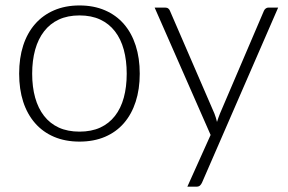

<svg xmlns="http://www.w3.org/2000/svg" viewBox="-20 -526 1084 722"><path d="M279 -505.5Q332.5 -505.5 374.8 -487.2Q417 -469 446 -435.5Q475 -402 490.2 -354.8Q505.5 -307.5 505.5 -249Q505.5 -190.5 490.2 -143.5Q475 -96.5 446 -63Q417 -29.5 374.8 -11.5Q332.5 6.5 279 6.5Q225.5 6.5 183.2 -11.5Q141 -29.5 111.8 -63Q82.5 -96.5 67.2 -143.5Q52 -190.5 52 -249Q52 -307.5 67.2 -354.8Q82.5 -402 111.8 -435.5Q141 -469 183.2 -487.2Q225.5 -505.5 279 -505.5ZM279 -31Q323.5 -31 356.8 -46.2Q390 -61.5 412.2 -90Q434.5 -118.5 445.5 -158.8Q456.5 -199 456.5 -249Q456.5 -298.5 445.5 -339Q434.5 -379.5 412.2 -408.2Q390 -437 356.8 -452.5Q323.5 -468 279 -468Q234.5 -468 201.2 -452.5Q168 -437 145.8 -408.2Q123.5 -379.5 112.2 -339Q101 -298.5 101 -249Q101 -199 112.2 -158.8Q123.5 -118.5 145.8 -90Q168 -61.5 201.2 -46.2Q234.5 -31 279 -31ZM1026 -497.5 740 160Q737 167 732.2 171.5Q727.5 176 718.5 176H684.5L772 -18.5L561.5 -497.5H601Q608.5 -497.5 613 -493.8Q617.5 -490 619 -485.5L786.5 -98.5Q789.5 -91 791.8 -83.2Q794 -75.5 796 -67.5Q798.5 -75.5 801.2 -83.2Q804 -91 807 -98.5L972.5 -485.5Q975 -491 979.5 -494.2Q984 -497.5 989.5 -497.5Z"/></svg>

Font: Lato 2
Style: Regular
Weight: 300
Designer: Lukasz Dziedzic with Adam Twardoch and Botio Nikoltchev
Foundry: tyPoland Lukasz Dziedzic
Version: Version 2.015; 2015-08-06; http://www.latofonts.com/